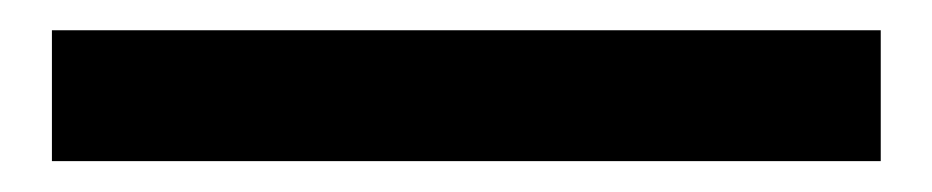

<svg xmlns="http://www.w3.org/2000/svg" viewBox="-20 50 607 125"><path d="M13.8 154.9V69.7H553.4V154.9Z"/></svg>

Font: Noto Sans TC Thin
Style: Regular
Weight: 100
Designer: Ryoko NISHIZUKA 西塚涼子 (kana, bopomofo & ideographs); Paul D. Hunt (Latin, Greek & Cyrillic); Sandoll Communications 산돌커뮤니
Foundry: Adobe
Version: Version 2.004-H2;hotconv 1.0.118;makeotfexe 2.5.65603